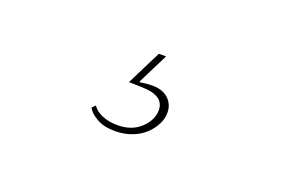

<svg xmlns="http://www.w3.org/2000/svg" viewBox="-43 -125 685 449"><g transform="rotate(20 300.0 99.5)"><path d="M258 202Q230 202 212 191.5Q194 181 188 169L196 161Q204 173 220.5 180Q237 187 259 187Q294 187 316 166.5Q338 146 338 121Q338 85 283 84L250 83L293 -3H311L273 73L274 75Q289 72 305 72Q330 72 344.5 85.5Q359 99 359 120Q359 135 351.5 149.5Q344 164 331 176Q318 188 299 195Q280 202 258 202Z"/></g></svg>

Font: IBM Plex Serif Thin
Style: Italic
Weight: 100
Italic angle: -14°
Designer: Mike Abbink, Paul van der Laan, Pieter van Rosmalen
Foundry: Bold Monday
Version: Version 3.001